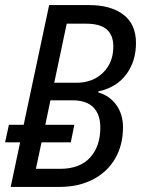

<svg xmlns="http://www.w3.org/2000/svg" viewBox="-21 -734 557 754"><path d="M58 -175H-1L14 -244H72L172 -714H330Q414 -714 463.5 -676.5Q513 -639 513 -565Q513 -493 474.5 -441.5Q436 -390 365 -375V-371Q410 -358 436 -321.5Q462 -285 462 -234Q462 -164 431 -111Q400 -58 343.5 -29Q287 0 213 0H21ZM279 -409Q343 -409 383.5 -448.5Q424 -488 424 -551Q424 -596 398 -618.5Q372 -641 317 -641H241L192 -409ZM215 -71Q292 -71 332.5 -115Q373 -159 373 -233Q373 -284 346 -312Q319 -340 264 -340H177L157 -244H271L257 -175H142L120 -71Z"/></svg>

Font: Noto Sans UI Narrow
Style: Italic
Weight: 400
Width: 4
Italic angle: -12°
Designer: Monotype Design Team
Foundry: Monotype Imaging Inc.
Version: Version 1.001